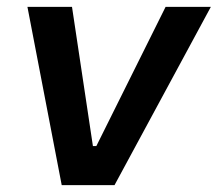

<svg xmlns="http://www.w3.org/2000/svg" viewBox="-20 -540 635 560"><path d="M160 0H314L595 -520H463L261 -114H251L190 -520H60Z"/></svg>

Font: Fixel Display SemiBold
Style: Italic
Weight: 600
Italic angle: -10°
Designer: AlfaBravo + MacPaw
Foundry: Kyrylo Tkachov, Marchela Mozhyna, Serhii Makarenko, Maria Weinstein, Zakhar Kryvoshyya
Version: Version 1.210;Glyphs 3.2 (3217)